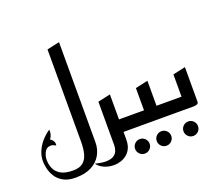

<svg xmlns="http://www.w3.org/2000/svg" viewBox="-159 -1017 1614 1443"><g transform="rotate(-20 647.5 -295.0)"><path d="M345 -40V-778L445 -800V0ZM216 200Q155 200 117 178Q79 156 59 123Q39 90 32 56.5Q25 23 25 0Q25 -44 43.5 -84Q62 -124 91 -155.5Q120 -187 151 -207Q153 -188 149 -171Q145 -154 131 -135Q142 -130 149.5 -120.5Q157 -111 160 -100Q163 -89 160 -77Q146 -85 135.5 -88.5Q125 -92 111 -90Q83 -87 69 -58Q55 -29 55 0Q55 38 69.5 70.5Q84 103 119 123Q154 143 216 143Q267 143 295 120.5Q323 98 334 56.5Q345 15 345 -40V-278L445 -300V0Q445 56 419 101.5Q393 147 342.5 173.5Q292 200 216 200Z M644 0V-100H790V0ZM385 150Q442 165 478.5 163Q515 161 535 147Q555 133 562.5 112Q570 91 570 70V-278L670 -300V60Q670 113 647.5 146.5Q625 180 589 195.5Q553 211 513.5 210Q474 209 439.5 193.5Q405 178 385 150Z M939 208Q915 208 898 191Q881 174 881 150Q881 126 898 109Q915 92 939 92Q963 92 980 109Q997 126 997 150Q997 174 980 191Q963 208 939 208ZM766 208Q742 208 725 191Q708 174 708 150Q708 126 725 109Q742 92 766 92Q790 92 807 109Q824 126 824 150Q824 174 807 191Q790 208 766 208Z M870 0V-100H1090V0ZM750 0V-100H870V-278L970 -300V-23Q970 -11 960 -6Q950 -1 940 -0.5Q930 0 930 0Z M1153 208Q1129 208 1112 191Q1095 174 1095 150Q1095 126 1112 109Q1129 92 1153 92Q1177 92 1194 109Q1211 126 1211 150Q1211 174 1194 191Q1177 208 1153 208Z M1050 0V-100H1170V-278L1270 -300V-23Q1270 -11 1260 -6Q1250 -1 1240 -0.5Q1230 0 1230 0Z"/></g></svg>

Font: Reem Kufi
Style: Regular
Weight: 400
Designer: Khaled Hosny
Version: Version 1.6